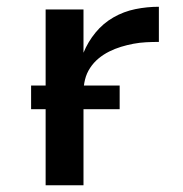

<svg xmlns="http://www.w3.org/2000/svg" viewBox="-20 -548 540 568"><path d="M115 0V-520H227V-392Q240 -424 262.5 -451.5Q285 -479 315.5 -496.5Q346 -514 380.5 -521Q415 -528 450 -528V-424Q431 -424 412 -423Q393 -422 374.5 -418.5Q356 -415 338 -409.5Q320 -404 303 -395.5Q286 -387 271.5 -375Q257 -363 246.5 -347Q236 -331 231.5 -312.5Q227 -294 227 -276V0ZM72 -225V-295H334V-225Z"/></svg>

Font: Iosevka Algr
Style: Bold
Weight: 700
Monospace: yes
Designer: Belleve Invis
Foundry: Belleve Invis
Version: Version 26.0.2; ttfautohint (v1.8.3)